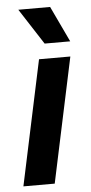

<svg xmlns="http://www.w3.org/2000/svg" viewBox="-53 -767 381 800"><g transform="rotate(-5 137.5 -367.5)"><path d="M12 0 123 -522H254L143 0ZM55 -735H188L259 -585H152Z"/></g></svg>

Font: Radio Canada SemiBold
Style: Italic
Weight: 600
Italic angle: -12°
Designer: Charles Daoud, Etienne Aubert Bonn, Alexandre Saumier Demers, Jacques Le Bailly
Foundry: Radio-Canada
Version: Version 2.104; ttfautohint (v1.8.4.7-5d5b);gftools[0.9.28.de